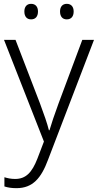

<svg xmlns="http://www.w3.org/2000/svg" viewBox="-20 -740 510 1001"><path d="M107 -680C107 -654 120 -639 142 -639C165 -639 178 -654 178 -680C178 -705 165 -720 142 -720C120 -720 107 -705 107 -680ZM293 -680C293 -654 306 -639 328 -639C351 -639 364 -654 364 -680C364 -705 351 -720 328 -720C306 -720 293 -705 293 -680ZM1 -532 209 -2 175 87C147 159 115 193 59 193C37 193 19 189 3 184V232C21 238 41 241 66 241C151 241 195 188 230 94L470 -532H409L285 -200C264 -143 247 -92 238 -61H235C226 -97 210 -143 188 -202L61 -532Z"/></svg>

Font: Noto Sans Devanagari UI Light
Style: Regular
Weight: 300
Designer: Jelle Bosma - Monotype Design Team
Foundry: Monotype Imaging Inc.
Version: Version 2.004